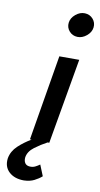

<svg xmlns="http://www.w3.org/2000/svg" viewBox="-150 -753 531 1017"><g transform="rotate(10 115.0 -244.0)"><path d="M145 -644Q148 -670 171.5 -689.5Q195 -709 221 -708Q248 -707 265 -687.5Q282 -668 279 -642Q276 -616 252.5 -596.5Q229 -577 203 -578Q176 -579 159 -598.5Q142 -618 145 -644ZM127 122 151 181Q134 196 111 207.5Q88 219 56 220Q5 220 -24.5 192.5Q-54 165 -48 119Q-41 80 -10 51Q21 22 59 0H50L127 -460H234L154 0H145Q111 18 79 42Q47 66 42 98Q40 117 48 129Q56 141 74 142Q90 143 103 136.5Q116 130 127 122Z"/></g></svg>

Font: Jost* Medium
Style: Italic
Weight: 500
Italic angle: -10°
Version: Version 3.7